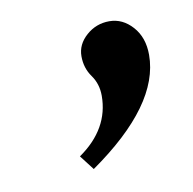

<svg xmlns="http://www.w3.org/2000/svg" viewBox="-43 -156 338 336"><g transform="rotate(-10 126.0 12.0)"><path d="M99 137 79 111Q135 72 135 13Q135 -8 123.5 -24Q112 -40 112 -61Q112 -82 129.5 -97.5Q147 -113 170.5 -113Q194 -113 211.5 -93.5Q229 -74 229 -43Q229 46 99 137Z"/></g></svg>

Font: Poly
Style: Italic
Weight: 400
Italic angle: -10°
Designer: Nicolas Silva
Foundry: Jose Nicolas Silva Schwarzenberg
Version: Version 1.003